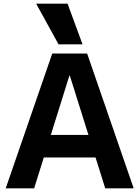

<svg xmlns="http://www.w3.org/2000/svg" viewBox="-20 -1020 755 1040"><path d="M11 0 263 -730H452L704 0H550L358 -611H356L165 0ZM158 -167V-289H558V-167ZM297 -780 176 -1000H346L427 -780Z"/></svg>

Font: M PLUS 1 Thin
Style: Bold
Weight: 700
Version: Version 1.001